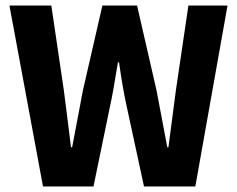

<svg xmlns="http://www.w3.org/2000/svg" viewBox="-20 -672 853 692"><path d="M135 0 14 -652H165L210 -347Q214 -314 223 -245.5Q232 -177 236 -141H240Q266 -279 279 -347L349 -652H474L544 -347Q557 -281 583 -141H587Q602 -258 614 -347L659 -652H800L684 0H499L435 -296Q423 -350 409 -447H405Q386 -330 378 -296L317 0Z"/></svg>

Font: Toshiba Sans
Style: Bold
Weight: 700
Designer: Paul D. Hunt
Foundry: Toshiba Corporation
Version: Version 2.020;PS 2.0;hotconv 1.0.86;makeotf.lib2.5.63406